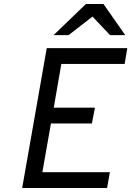

<svg xmlns="http://www.w3.org/2000/svg" viewBox="-20 -941 657 961"><path d="M91 0 214 -700H617L604 -621H287L249 -402H455L440 -323H235L192 -79H530L516 0ZM248 -765 410 -921H498L607 -765H531L443 -858L323 -765Z"/></svg>

Font: Overpass
Style: Italic
Weight: 400
Italic angle: -10°
Designer: Delve Withrington, Dave Bailey, Thomas Jockin
Foundry: Delve Fonts LLC
Version: Version 4.000